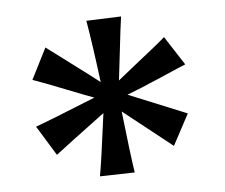

<svg xmlns="http://www.w3.org/2000/svg" viewBox="-37 -776 528 450"><g transform="rotate(-5 227.0 -550.5)"><path d="M360 -422Q346 -433 245 -513Q256 -414 263 -368L181 -366Q187 -397 202 -513Q108 -443 85 -425L42 -495Q78 -508 184 -551Q167 -557 118 -576.5Q69 -596 43 -605L80 -678Q97 -665 138 -634.5Q179 -604 202 -586Q190 -681 181 -732L263 -735Q259 -708 253.5 -658.5Q248 -609 245 -586Q260 -598 283 -616.5Q306 -635 324.5 -649.5Q343 -664 359 -678L403 -610Q395 -607 344.5 -585Q294 -563 262 -551L399 -495Z"/></g></svg>

Font: Fresca
Style: Regular
Weight: 400
Designer: Iván Moreno
Foundry: Fontstage
Version: Version 1.001